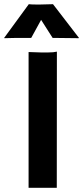

<svg xmlns="http://www.w3.org/2000/svg" viewBox="-38 -901 399 921"><path d="M99.1 -651.4Q147.9 -649.4 158.2 -649.4H193.4Q219.2 -649.4 234.9 -653.3L234.4 0H99.1ZM111.8 -719.2Q6.8 -719.2 -16.6 -717.8L-18.1 -719.2L100.1 -880.9Q111.8 -879.4 132.3 -879.4H157.2L216.3 -880.9L340.8 -719.2L338.9 -717.8L214.4 -719.2L159.2 -805.7Z"/></svg>

Font: HammersmithOne
Style: Regular
Weight: 400
Designer: Nicole Fally
Foundry: Nicole Fally
Version: Version 1.003